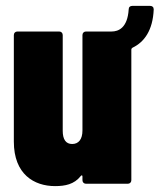

<svg xmlns="http://www.w3.org/2000/svg" viewBox="-20 -624 542 652"><path d="M490 -604H429C422 -604 417 -600 417 -592C413 -529 382 -517 359 -517H272C265 -517 260 -512 260 -505V-181C260 -151 247 -135 225 -135C204 -135 193 -150 193 -180V-505C193 -512 188 -517 181 -517H39C32 -517 27 -512 27 -505V-143C27 -32 96 8 167 8C201 8 232 2 254 -26C257 -30 260 -29 260 -25V-12C260 -5 265 0 272 0H414C421 0 426 -5 426 -12V-456C426 -458 427 -460 430 -462C470 -481 499 -521 502 -592C502 -600 497 -604 490 -604Z"/></svg>

Font: Barlow Condensed ExtraBold
Style: Regular
Weight: 800
Width: 3
Designer: Jeremy Tribby
Foundry: Tribby Type
Version: Version 1.422;hotconv 1.0.109;makeotfexe 2.5.65596